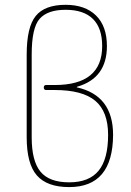

<svg xmlns="http://www.w3.org/2000/svg" viewBox="-20 -760 540 790"><path d="M110.4 -535.2V-195.3Q110.4 -97.7 146.5 -53.7Q182.6 -9.8 264.6 -9.8Q346.7 -9.8 385.7 -57.6Q424.8 -105.5 424.8 -205.1Q424.8 -300.8 372.1 -345.2Q319.3 -389.6 205.1 -389.6H169.9Q160.2 -389.6 160.2 -399.9Q160.2 -410.2 169.9 -410.2H205.1Q400.4 -410.2 400.4 -570.3Q400.4 -644.5 362.3 -682.1Q324.2 -719.7 250 -719.7Q175.8 -719.7 143.1 -682.6Q110.4 -645.5 110.4 -535.2ZM264.6 9.8Q173.8 9.8 131.8 -38.1Q89.8 -85.9 89.8 -195.3V-535.2Q89.8 -648.4 127 -694.3Q164.1 -740.2 250 -740.2Q330.1 -740.2 375 -696.3Q419.9 -652.3 419.9 -570.3Q419.9 -438.5 297.9 -403.3Q295.9 -403.3 295.9 -401.4Q295.9 -400.4 296.9 -400.4Q445.3 -367.2 445.3 -205.1Q444.3 9.8 264.6 9.8Z"/></svg>

Font: Rounded-X Mgen+ 2m thin
Style: Regular
Weight: 100
Designer: [Source Han Sans]
Ryoko NISHIZUKA  (kana & ideographs); Paul D. Hunt (Latin, Greek & Cyrillic); Wenlong ZHANG  (bopomofo
Version: Version 1.059.20150602